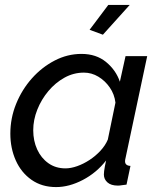

<svg xmlns="http://www.w3.org/2000/svg" viewBox="-20 -750 646 780"><path d="M208 10Q150 10 108 -19.5Q66 -49 44 -98.5Q22 -148 22 -207Q22 -270 45.5 -328Q69 -386 109.5 -431.5Q150 -477 202 -504Q254 -531 311 -531Q371 -531 411 -498Q451 -465 467 -418L490 -522H578L490 -108Q489 -104 488.5 -101Q488 -98 488 -95Q488 -77 510 -76L494 0Q483 1 474.5 2.5Q466 4 459 4Q431 4 416.5 -9Q402 -22 402 -41Q402 -47 403 -55Q404 -63 406 -74Q408 -85 411 -98Q372 -48 316.5 -19Q261 10 208 10ZM246 -66Q268 -66 293.5 -75Q319 -84 343.5 -100Q368 -116 388 -137.5Q408 -159 418 -183L449 -333Q445 -367 426 -394.5Q407 -422 379.5 -438.5Q352 -455 321 -455Q279 -455 242 -434.5Q205 -414 176.5 -380Q148 -346 131.5 -304.5Q115 -263 115 -221Q115 -178 131 -143Q147 -108 176.5 -87Q206 -66 246 -66ZM398 -609 344 -629 420 -730H507Z"/></svg>

Font: Raleway Thin Medium
Style: Italic
Weight: 500
Italic angle: -12°
Version: Version 4.026